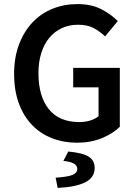

<svg xmlns="http://www.w3.org/2000/svg" viewBox="-20 -686 668 939"><path d="M357 12Q291 12 234.5 -10Q178 -32 136.5 -75Q95 -118 72 -181Q49 -244 49 -325Q49 -405 73 -468.5Q97 -532 138.5 -576Q180 -620 236.5 -643Q293 -666 358 -666Q428 -666 476.5 -640.5Q525 -615 556 -583L494 -508Q469 -532 438.5 -548.5Q408 -565 362 -565Q318 -565 282.5 -548.5Q247 -532 221.5 -501.5Q196 -471 182 -427Q168 -383 168 -328Q168 -216 218.5 -152.5Q269 -89 368 -89Q396 -89 421 -96.5Q446 -104 462 -118V-259H338V-354H566V-66Q533 -33 478.5 -10.5Q424 12 357 12ZM262 233 252 183Q313 179 335.5 169Q358 159 358 140Q358 107 290 101L314 55Q387 62 415 81Q443 100 443 135Q443 183 396 206Q349 229 262 233Z"/></svg>

Font: CV Source Sans Light
Style: Bold
Weight: 600
Designer: Paul D. Hunt
Foundry: Adobe Systems Incorporated
Version: Version 3.001